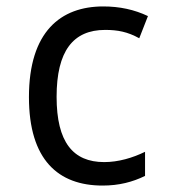

<svg xmlns="http://www.w3.org/2000/svg" viewBox="-20 -567 540 597"><path d="M299 10C350 10 392 -1 431 -20V-95C392 -76 348 -63 304 -63C207 -63 156 -125 156 -266C156 -408 207 -474 307 -474C346 -474 377 -468 413 -448L440 -517C398 -537 352 -547 301 -547C169 -547 70 -469 70 -265C70 -70 161 10 299 10Z"/></svg>

Font: Noto Sans Mono ExtraCondensed
Style: Regular
Weight: 400
Width: 2
Designer: Monotype Design Team
Foundry: Monotype Imaging Inc.
Version: Version 2.014